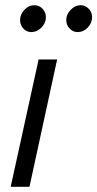

<svg xmlns="http://www.w3.org/2000/svg" viewBox="-20 -716 373 736"><path d="M21 0ZM199 -488 93 0H21L128 -488ZM100 -593Q82 -593 69.5 -606.5Q57 -620 57 -639Q57 -661 73.5 -678.5Q90 -696 112 -696Q130 -696 143 -682.5Q156 -669 156 -650Q156 -628 139 -610.5Q122 -593 100 -593ZM278 -593Q260 -593 247 -606.5Q234 -620 234 -639Q234 -661 251 -678.5Q268 -696 289 -696Q307 -696 320 -682.5Q333 -669 333 -650Q333 -628 316.5 -610.5Q300 -593 278 -593Z"/></svg>

Font: Red Hat Text
Style: Italic
Weight: 400
Italic angle: -12°
Designer: Pentagram / MCKL
Foundry: Pentagram / MCKL
Version: Version 1.005; Red Hat Text Italic